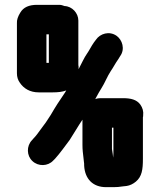

<svg xmlns="http://www.w3.org/2000/svg" viewBox="-20 -706 662 794"><path d="M419 68H449C463 68 474 67 486 65L504 63C517 61 530 55 542 45C567 24 571 -5 571 -49V-221C572 -224 572 -226 572 -229C574 -245 570 -260 560 -274C545 -294 521 -300 489 -300H395C388 -300 381 -299 374 -296L377 -302C385 -317 393 -331 400 -342C413 -362 424 -391 438 -412C448 -426 458 -446 469 -461L477 -474C498 -503 486 -541 462 -558C432 -579 394 -567 377 -542L368 -530C358 -516 349 -497 339 -483C330 -471 315 -439 305 -420V-431C304 -434 304 -438 304 -441V-621C304 -652 278 -680 247 -681C240 -684 232 -686 225 -686H133C100 -686 77 -676 64 -654C54 -638 49 -623 50 -610V-403C50 -388 54 -375 62 -364C78 -340 104 -324 140 -324H198C220 -324 238 -326 254 -332C251 -327 249 -323 246 -319C226 -290 209 -264 190 -231C173 -204 166 -194 149 -172C138 -157 130 -145 119 -134L112 -126C89 -102 90 -62 114 -40C138 -17 178 -18 200 -42L208 -50C228 -72 249 -102 268 -127C282 -148 305 -188 321 -211V-107C321 -87 323 -71 325 -55L327 -37C328 -33 328 -28 328 -21C331 33 363 68 419 68ZM448 -54C448 -56 446 -69 446 -71C445 -77 444 -83 443 -90V-178H449V-72C449 -68 448 -58 448 -54ZM182 -564V-446H172V-564Z"/></svg>

Font: Electronic
Style: Ti
Weight: 900
Version: Version 1.011